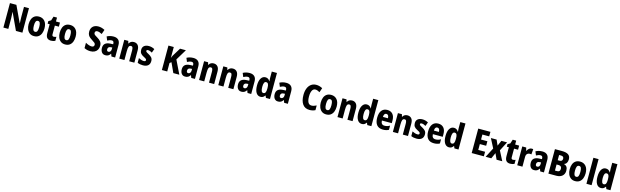

<svg xmlns="http://www.w3.org/2000/svg" viewBox="180 -3081 17486 5412"><g transform="rotate(15 8923.0 -375.0)"><path d="M626 0H437L210 -489H206Q210 -431 211.5 -385.5Q213 -340 215 -303V0H71V-714H259L484 -235H488Q485 -291 483.5 -333.5Q482 -376 481 -415V-714H626Z M1196 -276Q1196 -197 1171.5 -132Q1147 -67 1095.5 -28.5Q1044 10 963 10Q888 10 836.5 -28Q785 -66 758.5 -131Q732 -196 732 -276Q732 -360 757.5 -424Q783 -488 834.5 -523.5Q886 -559 966 -559Q1069 -559 1132.5 -486Q1196 -413 1196 -276ZM886 -275Q886 -195 904.5 -155.5Q923 -116 965 -116Q1007 -116 1025 -155.5Q1043 -195 1043 -276Q1043 -356 1025 -395Q1007 -434 964 -434Q923 -434 904.5 -395Q886 -356 886 -275Z M1505 -118Q1523 -118 1542 -122.5Q1561 -127 1582 -135V-18Q1557 -5 1526 2.5Q1495 10 1458 10Q1383 10 1344.5 -33Q1306 -76 1306 -173V-429H1247V-503L1319 -546L1357 -663H1458V-549H1575V-429H1458V-174Q1458 -118 1505 -118Z M2105 -276Q2105 -197 2080.5 -132Q2056 -67 2004.5 -28.5Q1953 10 1872 10Q1797 10 1745.5 -28Q1694 -66 1667.5 -131Q1641 -196 1641 -276Q1641 -360 1666.5 -424Q1692 -488 1743.5 -523.5Q1795 -559 1875 -559Q1978 -559 2041.5 -486Q2105 -413 2105 -276ZM1795 -275Q1795 -195 1813.5 -155.5Q1832 -116 1874 -116Q1916 -116 1934 -155.5Q1952 -195 1952 -276Q1952 -356 1934 -395Q1916 -434 1873 -434Q1832 -434 1813.5 -395Q1795 -356 1795 -275Z M2840 -208Q2840 -142 2812 -93Q2784 -44 2732.5 -17Q2681 10 2610 10Q2563 10 2518.5 0Q2474 -10 2430 -33V-189Q2475 -163 2521.5 -146.5Q2568 -130 2609 -130Q2649 -130 2666 -149Q2683 -168 2683 -196Q2683 -228 2658 -250.5Q2633 -273 2580 -305Q2547 -326 2513.5 -352Q2480 -378 2458 -417Q2436 -456 2436 -517Q2436 -612 2493 -668Q2550 -724 2655 -724Q2700 -724 2745.5 -711.5Q2791 -699 2840 -674L2794 -542Q2752 -564 2719.5 -574.5Q2687 -585 2657 -585Q2625 -585 2608.5 -568Q2592 -551 2592 -525Q2592 -502 2602 -486.5Q2612 -471 2634.5 -455Q2657 -439 2697 -416Q2766 -376 2803 -329Q2840 -282 2840 -208Z M3139 -560Q3231 -560 3281.5 -511Q3332 -462 3332 -363V0H3224L3197 -73H3194Q3166 -31 3132.5 -10.5Q3099 10 3043 10Q2996 10 2965 -13.5Q2934 -37 2918 -77Q2902 -117 2902 -166Q2902 -253 2953 -296Q3004 -339 3103 -343L3181 -346V-366Q3181 -442 3118 -442Q3089 -442 3058 -432.5Q3027 -423 2991 -403L2946 -512Q2987 -535 3036 -547.5Q3085 -560 3139 -560ZM3142 -249Q3097 -247 3076 -226Q3055 -205 3055 -169Q3055 -107 3106 -107Q3138 -107 3159.5 -133Q3181 -159 3181 -203V-251Z M3732 -559Q3806 -559 3849.5 -509Q3893 -459 3893 -360V0H3742V-315Q3742 -372 3729 -401Q3716 -430 3682 -430Q3636 -430 3619.5 -389.5Q3603 -349 3603 -256V0H3452V-549H3569L3587 -481H3596Q3616 -521 3651.5 -540Q3687 -559 3732 -559Z M4343 -165Q4343 -79 4291 -34.5Q4239 10 4143 10Q4098 10 4060 3Q4022 -4 3984 -21V-158Q4019 -139 4059.5 -126Q4100 -113 4136 -113Q4192 -113 4192 -153Q4192 -165 4186.5 -175Q4181 -185 4162 -198Q4143 -211 4100 -232Q4041 -260 4012.5 -299.5Q3984 -339 3984 -402Q3984 -478 4033.5 -518.5Q4083 -559 4171 -559Q4255 -559 4337 -515L4295 -401Q4265 -418 4236.5 -429.5Q4208 -441 4176 -441Q4132 -441 4132 -409Q4132 -398 4137.5 -389Q4143 -380 4161.5 -368.5Q4180 -357 4219 -336Q4273 -307 4308 -269.5Q4343 -232 4343 -165Z M5205 0H5030L4900 -283L4852 -247V0H4696V-714H4852V-394Q4858 -412 4867.5 -432.5Q4877 -453 4889 -476L5035 -714H5206L5013 -395Z M5468 -560Q5560 -560 5610.5 -511Q5661 -462 5661 -363V0H5553L5526 -73H5523Q5495 -31 5461.5 -10.5Q5428 10 5372 10Q5325 10 5294 -13.5Q5263 -37 5247 -77Q5231 -117 5231 -166Q5231 -253 5282 -296Q5333 -339 5432 -343L5510 -346V-366Q5510 -442 5447 -442Q5418 -442 5387 -432.5Q5356 -423 5320 -403L5275 -512Q5316 -535 5365 -547.5Q5414 -560 5468 -560ZM5471 -249Q5426 -247 5405 -226Q5384 -205 5384 -169Q5384 -107 5435 -107Q5467 -107 5488.5 -133Q5510 -159 5510 -203V-251Z M6061 -559Q6135 -559 6178.5 -509Q6222 -459 6222 -360V0H6071V-315Q6071 -372 6058 -401Q6045 -430 6011 -430Q5965 -430 5948.5 -389.5Q5932 -349 5932 -256V0H5781V-549H5898L5916 -481H5925Q5945 -521 5980.5 -540Q6016 -559 6061 -559Z M6622 -559Q6696 -559 6739.5 -509Q6783 -459 6783 -360V0H6632V-315Q6632 -372 6619 -401Q6606 -430 6572 -430Q6526 -430 6509.5 -389.5Q6493 -349 6493 -256V0H6342V-549H6459L6477 -481H6486Q6506 -521 6541.5 -540Q6577 -559 6622 -559Z M7110 -560Q7202 -560 7252.5 -511Q7303 -462 7303 -363V0H7195L7168 -73H7165Q7137 -31 7103.5 -10.5Q7070 10 7014 10Q6967 10 6936 -13.5Q6905 -37 6889 -77Q6873 -117 6873 -166Q6873 -253 6924 -296Q6975 -339 7074 -343L7152 -346V-366Q7152 -442 7089 -442Q7060 -442 7029 -432.5Q6998 -423 6962 -403L6917 -512Q6958 -535 7007 -547.5Q7056 -560 7110 -560ZM7113 -249Q7068 -247 7047 -226Q7026 -205 7026 -169Q7026 -107 7077 -107Q7109 -107 7130.5 -133Q7152 -159 7152 -203V-251Z M7573 10Q7491 10 7444.5 -65Q7398 -140 7398 -275Q7398 -411 7445 -485Q7492 -559 7571 -559Q7657 -559 7702 -479H7707Q7704 -508 7702 -534.5Q7700 -561 7700 -584V-760H7851V0H7732L7707 -61H7700Q7676 -26 7647 -8Q7618 10 7573 10ZM7624 -114Q7666 -114 7684.5 -149Q7703 -184 7703 -259V-286Q7703 -360 7685 -396Q7667 -432 7624 -432Q7551 -432 7551 -276Q7551 -114 7624 -114Z M8179 -560Q8271 -560 8321.5 -511Q8372 -462 8372 -363V0H8264L8237 -73H8234Q8206 -31 8172.5 -10.5Q8139 10 8083 10Q8036 10 8005 -13.5Q7974 -37 7958 -77Q7942 -117 7942 -166Q7942 -253 7993 -296Q8044 -339 8143 -343L8221 -346V-366Q8221 -442 8158 -442Q8129 -442 8098 -432.5Q8067 -423 8031 -403L7986 -512Q8027 -535 8076 -547.5Q8125 -560 8179 -560ZM8182 -249Q8137 -247 8116 -226Q8095 -205 8095 -169Q8095 -107 8146 -107Q8178 -107 8199.5 -133Q8221 -159 8221 -203V-251Z M9021 -590Q8957 -590 8925.5 -525.5Q8894 -461 8894 -355Q8894 -242 8926 -183Q8958 -124 9025 -124Q9061 -124 9096 -135.5Q9131 -147 9170 -165V-28Q9096 10 9005 10Q8870 10 8801 -86.5Q8732 -183 8732 -356Q8732 -464 8764.5 -547Q8797 -630 8860 -677Q8923 -724 9012 -724Q9059 -724 9104.5 -711.5Q9150 -699 9193 -675L9148 -546Q9116 -565 9084.5 -577.5Q9053 -590 9021 -590Z M9722 -276Q9722 -197 9697.5 -132Q9673 -67 9621.5 -28.5Q9570 10 9489 10Q9414 10 9362.5 -28Q9311 -66 9284.5 -131Q9258 -196 9258 -276Q9258 -360 9283.5 -424Q9309 -488 9360.5 -523.5Q9412 -559 9492 -559Q9595 -559 9658.5 -486Q9722 -413 9722 -276ZM9412 -275Q9412 -195 9430.5 -155.5Q9449 -116 9491 -116Q9533 -116 9551 -155.5Q9569 -195 9569 -276Q9569 -356 9551 -395Q9533 -434 9490 -434Q9449 -434 9430.5 -395Q9412 -356 9412 -275Z M10100 -559Q10174 -559 10217.5 -509Q10261 -459 10261 -360V0H10110V-315Q10110 -372 10097 -401Q10084 -430 10050 -430Q10004 -430 9987.5 -389.5Q9971 -349 9971 -256V0H9820V-549H9937L9955 -481H9964Q9984 -521 10019.5 -540Q10055 -559 10100 -559Z M10531 10Q10449 10 10402.5 -65Q10356 -140 10356 -275Q10356 -411 10403 -485Q10450 -559 10529 -559Q10615 -559 10660 -479H10665Q10662 -508 10660 -534.5Q10658 -561 10658 -584V-760H10809V0H10690L10665 -61H10658Q10634 -26 10605 -8Q10576 10 10531 10ZM10582 -114Q10624 -114 10642.5 -149Q10661 -184 10661 -259V-286Q10661 -360 10643 -396Q10625 -432 10582 -432Q10509 -432 10509 -276Q10509 -114 10582 -114Z M11128 -559Q11230 -559 11286.5 -493.5Q11343 -428 11343 -310V-231H11055Q11057 -108 11162 -108Q11203 -108 11239 -118Q11275 -128 11315 -151V-29Q11246 10 11146 10Q11027 10 10966 -62.5Q10905 -135 10905 -272Q10905 -412 10963.5 -485.5Q11022 -559 11128 -559ZM11130 -445Q11099 -445 11078.5 -420Q11058 -395 11056 -336H11203Q11203 -388 11184.5 -416.5Q11166 -445 11130 -445Z M11717 -559Q11791 -559 11834.5 -509Q11878 -459 11878 -360V0H11727V-315Q11727 -372 11714 -401Q11701 -430 11667 -430Q11621 -430 11604.5 -389.5Q11588 -349 11588 -256V0H11437V-549H11554L11572 -481H11581Q11601 -521 11636.5 -540Q11672 -559 11717 -559Z M12328 -165Q12328 -79 12276 -34.5Q12224 10 12128 10Q12083 10 12045 3Q12007 -4 11969 -21V-158Q12004 -139 12044.5 -126Q12085 -113 12121 -113Q12177 -113 12177 -153Q12177 -165 12171.5 -175Q12166 -185 12147 -198Q12128 -211 12085 -232Q12026 -260 11997.5 -299.5Q11969 -339 11969 -402Q11969 -478 12018.5 -518.5Q12068 -559 12156 -559Q12240 -559 12322 -515L12280 -401Q12250 -418 12221.5 -429.5Q12193 -441 12161 -441Q12117 -441 12117 -409Q12117 -398 12122.5 -389Q12128 -380 12146.5 -368.5Q12165 -357 12204 -336Q12258 -307 12293 -269.5Q12328 -232 12328 -165Z M12615 -559Q12717 -559 12773.5 -493.5Q12830 -428 12830 -310V-231H12542Q12544 -108 12649 -108Q12690 -108 12726 -118Q12762 -128 12802 -151V-29Q12733 10 12633 10Q12514 10 12453 -62.5Q12392 -135 12392 -272Q12392 -412 12450.5 -485.5Q12509 -559 12615 -559ZM12617 -445Q12586 -445 12565.5 -420Q12545 -395 12543 -336H12690Q12690 -388 12671.5 -416.5Q12653 -445 12617 -445Z M13074 10Q12992 10 12945.5 -65Q12899 -140 12899 -275Q12899 -411 12946 -485Q12993 -559 13072 -559Q13158 -559 13203 -479H13208Q13205 -508 13203 -534.5Q13201 -561 13201 -584V-760H13352V0H13233L13208 -61H13201Q13177 -26 13148 -8Q13119 10 13074 10ZM13125 -114Q13167 -114 13185.5 -149Q13204 -184 13204 -259V-286Q13204 -360 13186 -396Q13168 -432 13125 -432Q13052 -432 13052 -276Q13052 -114 13125 -114Z M14092 0H13737V-714H14092V-582H13893V-436H14078V-304H13893V-133H14092Z M14289 -281 14150 -549H14317L14387 -391L14457 -549H14623L14485 -280L14629 0H14463L14385 -171L14309 0H14144Z M14905 -118Q14923 -118 14942 -122.5Q14961 -127 14982 -135V-18Q14957 -5 14926 2.5Q14895 10 14858 10Q14783 10 14744.5 -33Q14706 -76 14706 -173V-429H14647V-503L14719 -546L14757 -663H14858V-549H14975V-429H14858V-174Q14858 -118 14905 -118Z M15340 -559Q15350 -559 15361 -558Q15372 -557 15384 -554L15372 -399Q15364 -401 15352.5 -402.5Q15341 -404 15330 -404Q15278 -404 15247.5 -373Q15217 -342 15218 -278V0H15066V-549H15181L15203 -460H15211Q15228 -498 15261.5 -528.5Q15295 -559 15340 -559Z M15652 -560Q15744 -560 15794.5 -511Q15845 -462 15845 -363V0H15737L15710 -73H15707Q15679 -31 15645.5 -10.5Q15612 10 15556 10Q15509 10 15478 -13.5Q15447 -37 15431 -77Q15415 -117 15415 -166Q15415 -253 15466 -296Q15517 -339 15616 -343L15694 -346V-366Q15694 -442 15631 -442Q15602 -442 15571 -432.5Q15540 -423 15504 -403L15459 -512Q15500 -535 15549 -547.5Q15598 -560 15652 -560ZM15655 -249Q15610 -247 15589 -226Q15568 -205 15568 -169Q15568 -107 15619 -107Q15651 -107 15672.5 -133Q15694 -159 15694 -203V-251Z M16179 -714Q16303 -714 16366 -672Q16429 -630 16429 -535Q16429 -475 16403.5 -432.5Q16378 -390 16333 -379V-374Q16387 -359 16414.5 -319.5Q16442 -280 16442 -208Q16442 -112 16379.5 -56Q16317 0 16208 0H15975V-714ZM16185 -433Q16269 -433 16269 -513Q16269 -585 16182 -585H16131V-433ZM16131 -308V-131H16195Q16240 -131 16260.5 -154Q16281 -177 16281 -222Q16281 -263 16259 -285.5Q16237 -308 16191 -308Z M16987 -276Q16987 -197 16962.5 -132Q16938 -67 16886.5 -28.5Q16835 10 16754 10Q16679 10 16627.5 -28Q16576 -66 16549.5 -131Q16523 -196 16523 -276Q16523 -360 16548.5 -424Q16574 -488 16625.5 -523.5Q16677 -559 16757 -559Q16860 -559 16923.5 -486Q16987 -413 16987 -276ZM16677 -275Q16677 -195 16695.5 -155.5Q16714 -116 16756 -116Q16798 -116 16816 -155.5Q16834 -195 16834 -276Q16834 -356 16816 -395Q16798 -434 16755 -434Q16714 -434 16695.5 -395Q16677 -356 16677 -275Z M17236 0H17085V-760H17236Z M17508 10Q17426 10 17379.5 -65Q17333 -140 17333 -275Q17333 -411 17380 -485Q17427 -559 17506 -559Q17592 -559 17637 -479H17642Q17639 -508 17637 -534.5Q17635 -561 17635 -584V-760H17786V0H17667L17642 -61H17635Q17611 -26 17582 -8Q17553 10 17508 10ZM17559 -114Q17601 -114 17619.5 -149Q17638 -184 17638 -259V-286Q17638 -360 17620 -396Q17602 -432 17559 -432Q17486 -432 17486 -276Q17486 -114 17559 -114Z"/></g></svg>

Font: Noto Sans Kannada Condensed ExtraBold
Style: Regular
Weight: 800
Width: 3
Designer: Jelle Bosma - Monotype Design Team
Foundry: Monotype Imaging Inc.
Version: Version 2.005; ttfautohint (v1.8.4.7-5d5b)